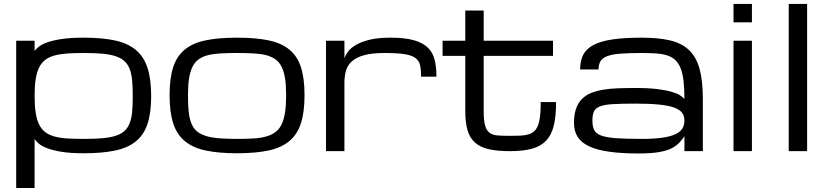

<svg xmlns="http://www.w3.org/2000/svg" viewBox="-20 -770 4225 978"><path d="M406.2 -578.1Q500 -578.1 565.4 -564Q630.9 -549.8 671.9 -515.6Q712.9 -481.4 731.4 -424.1Q750 -366.7 750 -280.3Q750 -195.3 731.4 -139.2Q712.9 -83 671.9 -49.8Q630.9 -16.6 565.4 -2.9Q500 10.7 406.2 10.7Q339.4 10.7 294.4 3.4Q249.5 -3.9 220.9 -14.9Q192.4 -25.9 177.5 -38.6Q162.6 -51.3 156.2 -62.5V187.5H62.5V-562.5H156.2V-510.3Q162.6 -520 177.5 -532Q192.4 -543.9 220.9 -554.2Q249.5 -564.5 294.4 -571.3Q339.4 -578.1 406.2 -578.1ZM406.2 -500Q359.4 -500 322.8 -497.6Q286.1 -495.1 258.3 -487.5Q230.5 -480 211.2 -465.6Q191.9 -451.2 179.7 -427Q167.5 -402.8 161.9 -367.2Q156.2 -331.5 156.2 -281.7Q156.2 -231.4 161.9 -195.3Q167.5 -159.2 179.7 -135Q191.9 -110.8 211.2 -96.4Q230.5 -82 258.3 -74.5Q286.1 -66.9 322.8 -64.7Q359.4 -62.5 406.2 -62.5Q460.9 -62.5 500.7 -65.9Q540.5 -69.3 568.4 -78.1Q596.2 -86.9 613.5 -102.5Q630.9 -118.2 640.4 -142.3Q649.9 -166.5 653.1 -200.4Q656.2 -234.4 656.2 -280.3Q656.2 -326.2 653.1 -360.4Q649.9 -394.5 640.4 -418.9Q630.9 -443.4 613.5 -459Q596.2 -474.6 568.4 -483.9Q540.5 -493.2 500.7 -496.6Q460.9 -500 406.2 -500Z M843.8 -285.2Q843.8 -371.6 862.3 -428.2Q880.9 -484.9 921.9 -518.1Q962.9 -551.3 1028.3 -564.7Q1093.8 -578.1 1187.5 -578.1Q1281.2 -578.1 1346.7 -564.7Q1412.1 -551.3 1453.1 -518.1Q1494.1 -484.9 1512.7 -428.2Q1531.2 -371.6 1531.2 -285.2Q1531.2 -198.7 1512.7 -141.6Q1494.1 -84.5 1453.1 -50.8Q1412.1 -17.1 1346.7 -3.2Q1281.2 10.7 1187.5 10.7Q1093.8 10.7 1028.3 -3.2Q962.9 -17.1 921.9 -50.8Q880.9 -84.5 862.3 -141.6Q843.8 -198.7 843.8 -285.2ZM937.5 -285.2Q937.5 -238.3 940.9 -203.6Q944.3 -168.9 953.9 -144Q963.4 -119.1 980.5 -103.5Q997.6 -87.9 1025.4 -78.6Q1053.2 -69.3 1093 -65.9Q1132.8 -62.5 1187.5 -62.5Q1234.4 -62.5 1271.2 -64.7Q1308.1 -66.9 1335.7 -74.7Q1363.3 -82.5 1382.8 -96.9Q1402.3 -111.3 1414.3 -136.2Q1426.3 -161.1 1431.9 -197.5Q1437.5 -233.9 1437.5 -285.2Q1437.5 -335.4 1431.9 -370.8Q1426.3 -406.2 1414.3 -430.2Q1402.3 -454.1 1382.8 -468Q1363.3 -481.9 1335.7 -489Q1308.1 -496.1 1271.2 -498Q1234.4 -500 1187.5 -500Q1140.6 -500 1103.8 -498Q1066.9 -496.1 1039.3 -489Q1011.7 -481.9 992.2 -468Q972.7 -454.1 960.7 -430.2Q948.7 -406.2 943.1 -370.8Q937.5 -335.4 937.5 -285.2Z M2125 -379.4Q2125 -414.6 2119.9 -437.7Q2114.7 -460.9 2095.7 -474.9Q2076.7 -488.8 2039.3 -494.4Q2002 -500 1937.5 -500Q1874.5 -500 1835 -489Q1795.4 -478 1772.9 -458Q1750.5 -438 1742.4 -410.2Q1734.4 -382.3 1734.4 -348.1V0H1640.6V-562.5H1734.4V-473.1Q1739.3 -488.3 1752.4 -506.6Q1765.6 -524.9 1792.5 -540.8Q1819.3 -556.6 1862.1 -567.4Q1904.8 -578.1 1968.8 -578.1Q2042 -578.1 2087.9 -565.2Q2133.8 -552.2 2159.4 -527.1Q2185.1 -502 2194.1 -464.8Q2203.1 -427.7 2203.1 -379.4Z M2812.5 -250Q2812.5 -178.2 2800.8 -130.1Q2789.1 -82 2761.5 -53.2Q2733.9 -24.4 2689 -12.2Q2644 0 2578.1 0Q2514.2 0 2470.7 -9.8Q2427.2 -19.5 2400.4 -43Q2373.5 -66.4 2361.8 -105.5Q2350.1 -144.5 2350.1 -203.1V-485.4H2234.4V-562.5H2350.1V-716.3H2443.8V-562.5H2796.9V-485.4H2443.8V-203.1Q2443.8 -156.2 2450.9 -130.9Q2458 -105.5 2473.6 -93.8Q2489.3 -82 2514.9 -80.1Q2540.5 -78.1 2577.6 -78.1Q2606.9 -78.1 2630.1 -79.1Q2653.3 -80.1 2670.7 -85.2Q2688 -90.3 2700.2 -100.8Q2712.4 -111.3 2720 -130.4Q2727.5 -149.4 2731 -178.5Q2734.4 -207.5 2734.4 -250Z M3466.3 -77.1Q3464.8 -71.3 3444.3 -47.9Q3429.7 -30.3 3405.3 -16.8Q3380.9 -3.4 3340.1 4.2Q3299.3 11.7 3232.9 11.7Q3144.5 11.7 3082 2.7Q3019.5 -6.3 2980 -25.1Q2940.4 -43.9 2922.1 -73.2Q2903.8 -102.5 2903.8 -143.1Q2903.8 -185.5 2913.8 -215.1Q2923.8 -244.6 2943.1 -264.6Q2962.4 -284.7 2989.7 -295.9Q3017.1 -307.1 3052 -313Q3086.9 -318.8 3128.4 -320.3Q3169.9 -321.8 3216.8 -321.8Q3283.7 -321.8 3328.6 -316.2Q3373.5 -310.5 3402.1 -302Q3430.7 -293.5 3445.3 -283.7Q3460 -273.9 3466.3 -265.6Q3466.3 -320.3 3461.7 -358.9Q3457 -397.5 3446.5 -423.3Q3436 -449.2 3419.4 -464.6Q3402.8 -480 3378.7 -487.8Q3354.5 -495.6 3322.3 -497.8Q3290 -500 3248.5 -500Q3184.1 -500 3141.6 -496.8Q3099.1 -493.7 3074.2 -484.4Q3049.3 -475.1 3039.1 -458.7Q3028.8 -442.4 3028.8 -416H2935.1Q2935.1 -460.4 2950.9 -491.2Q2966.8 -522 3003.7 -541.3Q3040.5 -560.5 3100.6 -569.3Q3160.6 -578.1 3248.5 -578.1Q3334.5 -578.1 3394 -564Q3453.6 -549.8 3490.5 -514.2Q3527.3 -478.5 3543.7 -418.2Q3560.1 -357.9 3560.1 -265.6V0H3466.3ZM3248.5 -62.5Q3310.5 -62.5 3352.3 -68.4Q3394 -74.2 3419.4 -85.9Q3444.8 -97.7 3455.6 -115.2Q3466.3 -132.8 3466.3 -156.2Q3466.3 -179.7 3453.9 -196Q3441.4 -212.4 3412.4 -222.7Q3383.3 -232.9 3335.4 -237.5Q3287.6 -242.2 3217.3 -242.2Q3147 -242.2 3103.8 -239.7Q3060.5 -237.3 3037.1 -228.5Q3013.7 -219.7 3005.6 -202.6Q2997.6 -185.5 2997.6 -156.2Q2997.6 -127 3006.1 -108.6Q3014.6 -90.3 3041 -80.1Q3067.4 -69.8 3116.9 -66.2Q3166.5 -62.5 3248.5 -62.5Z M3716.3 -562.5H3810.1V0H3716.3ZM3810.1 -656.2H3716.3V-750H3810.1Z M3997.6 -750H4091.3V0H3997.6Z"/></svg>

Font: Michroma
Style: Regular
Weight: 400
Version: Version 1.000